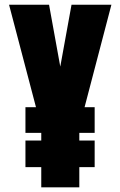

<svg xmlns="http://www.w3.org/2000/svg" viewBox="-20 -798 513 818"><path d="M88.4 -231.9V-341.3H133.3L18.6 -777.8H189L236.8 -514.2L284.7 -777.8H454.6L340.3 -341.3H383.3V-231.9H317.9V-199.2H383.3V-85.9H317.9V0H155.8V-85.9H88.4V-199.2H155.8V-231.9Z"/></svg>

Font: Anton
Style: Regular
Weight: 400
Foundry: vernon adams
Version: Version 1.000